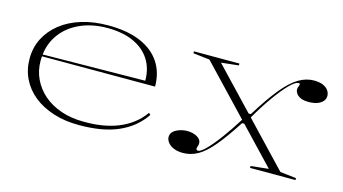

<svg xmlns="http://www.w3.org/2000/svg" viewBox="-66 -740 1748 979"><g transform="rotate(15 808.5 -250.0)"><path d="M405 -515Q505 -515 574 -486Q643 -457 679 -403Q715 -349 715 -275H117V-285L659 -291Q659 -356 628.5 -403Q598 -450 541 -475.5Q484 -501 404 -501Q320 -501 255 -470Q190 -439 153.5 -383Q117 -327 117 -251Q117 -199 138.5 -154.5Q160 -110 198 -77.5Q236 -45 289.5 -26.5Q343 -8 407 -8Q459 -7 505.5 -14.5Q552 -22 591.5 -38Q631 -54 663.5 -79Q696 -104 720 -138L729 -129Q704 -92 670.5 -65Q637 -38 595 -20Q553 -2 502 6.5Q451 15 391 15Q316 15 255 -4.5Q194 -24 150.5 -59Q107 -94 83.5 -142Q60 -190 60 -247Q60 -307 85 -355.5Q110 -404 155.5 -440Q201 -476 264.5 -495.5Q328 -515 405 -515Z M1290 0V-10L1384 -20L947 -480L860 -490V-500H1100V-490L1008 -480L1445 -20L1530 -10V0ZM939 15Q910 15 889.5 6Q869 -3 858.5 -17Q848 -31 848 -45Q848 -63 860.5 -74.5Q873 -86 893 -92.5Q913 -99 934 -99Q949 -99 962.5 -95.5Q976 -92 986 -86Q996 -80 1001.5 -72Q1007 -64 1007 -54Q1007 -48 1005.5 -42.5Q1004 -37 1002.5 -33Q1001 -29 1001 -25Q1001 -16 1011 -16Q1025 -16 1053 -44.5Q1081 -73 1117 -122Q1153 -171 1189 -229L1210 -210H1192Q1139 -128 1097.5 -78Q1056 -28 1018.5 -6.5Q981 15 939 15ZM1491 -402Q1464 -402 1448 -409.5Q1432 -417 1425 -428Q1418 -439 1418 -448Q1418 -456 1420 -461Q1422 -466 1423.5 -470.5Q1425 -475 1425 -477Q1425 -482 1417 -482Q1400 -482 1369 -450Q1338 -418 1300 -364.5Q1262 -311 1225 -246L1207 -266H1223Q1281 -360 1326 -414.5Q1371 -469 1410.5 -492Q1450 -515 1490 -515Q1520 -515 1539 -506.5Q1558 -498 1567 -484.5Q1576 -471 1576 -456Q1576 -441 1566.5 -429Q1557 -417 1538 -409.5Q1519 -402 1491 -402Z"/></g></svg>

Font: Kalnia SemiExpanded ExtraLight
Style: Regular
Weight: 250
Width: 6
Designer: Frida Medrano
Foundry: Frida Medrano
Version: Version 1.105